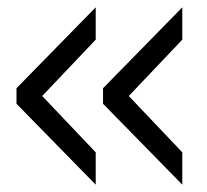

<svg xmlns="http://www.w3.org/2000/svg" viewBox="-20 -504 565 524"><path d="M477.5 0 261.2 -220.8V-263.2L477.5 -484V-395.8L331.5 -242L477.5 -88.2ZM241.2 0 25 -220.8V-263.2L241.2 -484V-395.8L95.2 -242L241.2 -88.2Z"/></svg>

Font: Mohave Light
Style: Regular
Weight: 300
Designer: Gumpita Rahayu
Foundry: Tokotype
Version: Version 2.003